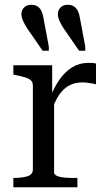

<svg xmlns="http://www.w3.org/2000/svg" viewBox="-20 -786 448 806"><path d="M315 -713 338 -590V-573H312L247 -667Q236 -684 229.5 -699Q223 -714 223 -727Q223 -744 234.5 -755Q246 -766 265 -766Q284 -766 297 -754Q310 -742 315 -713ZM162 -713 185 -590V-573H159L94 -667Q83 -684 76.5 -699Q70 -714 70 -727Q70 -744 81.5 -755Q93 -766 112 -766Q131 -766 144 -754Q157 -742 162 -713ZM383 -519V-432Q377 -434 367.5 -435.5Q358 -437 347.5 -438.5Q337 -440 327 -440Q301 -440 282 -432.5Q263 -425 247.5 -410.5Q232 -396 219.5 -373.5Q207 -351 194 -320L189 -372Q206 -418 229.5 -451.5Q253 -485 283 -503.5Q313 -522 350 -522Q361 -522 369.5 -521.5Q378 -521 383 -519ZM36 0V-39H37Q72 -39 95 -46Q118 -53 118 -75V-426Q118 -441 110 -448.5Q102 -456 86 -461Q70 -466 46 -471L36 -473V-512H199V-369L207 -378V-63Q207 -53 219.5 -47.5Q232 -42 251 -40.5Q270 -39 287 -39H305V0Z"/></svg>

Font: Roboto Serif 72pt
Style: Regular
Weight: 400
Designer: Greg Gazdowicz
Foundry: Commercial Type
Version: Version 1.008